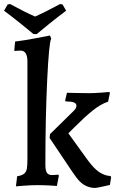

<svg xmlns="http://www.w3.org/2000/svg" viewBox="-55 -918 581 952"><path d="M81 -135V-613Q81 -666 48 -667H43Q33 -667 26 -666Q19 -665 16 -665L17 -681L20 -712Q69 -718 123 -728.5Q177 -739 193 -742L199 -726Q188 -709 179 -522Q170 -335 170 -101Q170 -73 177.5 -61.5Q185 -50 203 -50Q212 -50 221.5 -51Q231 -52 234 -52L237 -47L227 4Q217 3 188.5 1.5Q160 0 128 0Q100 0 67 2.5Q34 5 24 6L30 -44Q55 -48 65.5 -57.5Q76 -67 78.5 -83Q81 -99 81 -135ZM193 -253 302 -360Q315 -372 319.5 -379Q324 -386 324 -394Q324 -405 311.5 -410Q299 -415 271 -415L268 -420L277 -458Q288 -458 319.5 -457Q351 -456 386 -456Q412 -456 444.5 -458.5Q477 -461 487 -462L490 -457L481 -414Q443 -401 404 -369.5Q365 -338 313 -286Q284 -257 284 -257L380 -124Q410 -83 436.5 -65Q463 -47 493 -45L496 -39L490 -1Q481 1 454.5 7Q428 13 416 14Q397 14 377 6Q358 -1 341 -18Q324 -35 301 -70L191 -234ZM-35 -865 -17 -896 -5 -898Q66 -859 119 -836Q165 -856 243 -898L255 -896L273 -865Q230 -833 185 -796.5Q140 -760 127 -749H111Q98 -760 53 -796.5Q8 -833 -35 -865Z"/></svg>

Font: Alegreya Medium
Style: Regular
Weight: 500
Designer: Juan Pablo del Peral
Foundry: Huerta Tipografica
Version: Version 2.007; ttfautohint (v1.6)